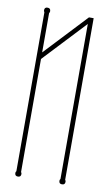

<svg xmlns="http://www.w3.org/2000/svg" viewBox="-83 -753 461 806"><g transform="rotate(10 147.0 -350.0)"><path d="M251 -11Q254 -8 254 -3Q254 10 241 10Q228 10 228 -3Q228 -8 231 -11V-672L63 -493V-11Q66 -8 66 -3Q66 10 53 10Q40 10 40 -3Q40 -8 43 -11V-688Q40 -693 40 -697Q40 -710 53 -710Q66 -710 66 -697Q66 -693 63 -688V-521L231 -700H251Z"/></g></svg>

Font: Wire One
Style: Regular
Weight: 400
Designer: Alexei Vanyashin, Gayaneh Bagdasaryan
Foundry: Cyreal
Version: Version 1.102; ttfautohint (v1.8.3)